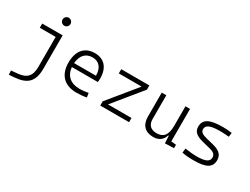

<svg xmlns="http://www.w3.org/2000/svg" viewBox="-76 -1438 3081 2367"><g transform="rotate(30 1465.0 -255.0)"><path d="M93.8 234.4 170.9 228.5C350.1 214.8 425.8 138.7 425.8 -45.9V-517.6H134.8V-458H360.8V-30.3C360.8 99.1 307.1 156.2 180.7 167.5L90.8 175.8ZM383.3 -630.4C414.6 -630.4 439.9 -655.8 439.9 -687C439.9 -718.3 414.6 -743.7 383.3 -743.7C352.1 -743.7 326.7 -718.3 326.7 -687C326.7 -655.8 352.1 -630.4 383.3 -630.4Z M924.3 9.8C970.7 9.8 1022 5.4 1067.4 -3.9L1058.1 -64C1018.6 -55.2 974.6 -50.3 936 -50.3C807.1 -50.3 730 -117.2 719.2 -236.3H1089.8C1091.8 -250 1092.8 -268.1 1092.8 -287.1C1092.8 -440.4 1015.1 -527.3 881.3 -527.3C737.8 -527.3 655.3 -431.2 655.3 -263.7C655.3 -89.4 752.9 9.8 924.3 9.8ZM719.2 -292C727.5 -403.3 786.1 -467.3 882.3 -467.3C976.1 -467.3 1030.3 -403.8 1030.3 -292Z M1259.8 0H1669.9V-60.1H1335.9L1660.2 -457.5V-517.6H1259.8V-457.5H1585L1259.8 -60.1Z M2016.1 9.8C2094.7 9.8 2150.9 -29.8 2169.4 -99.6H2177.7L2183.1 4.9L2310.5 0V-48.3L2239.3 -55.2V-517.6H2174.3V-239.3C2174.3 -103.5 2124.5 -51.3 2029.3 -51.3C1949.2 -51.3 1901.9 -95.7 1901.9 -175.8V-517.6H1836.9V-175.8C1836.9 -57.6 1901.9 9.8 2016.1 9.8Z M2596.7 9.8C2771.5 9.8 2845.7 -33.7 2845.7 -136.2C2845.7 -212.4 2801.3 -255.9 2694.8 -281.7L2602.1 -304.2C2532.2 -320.8 2502.4 -344.7 2502.4 -380.9C2502.4 -440.9 2561 -466.3 2700.2 -466.3C2734.9 -466.3 2772 -464.4 2824.7 -459.5L2832 -517.6C2784.2 -524.4 2748.5 -527.3 2703.1 -527.3C2515.1 -527.3 2435.5 -483.9 2435.5 -379.4C2435.5 -311 2478 -271 2578.6 -245.6L2694.8 -216.3C2753.4 -201.7 2778.8 -176.8 2778.8 -135.7C2778.8 -76.7 2724.1 -51.3 2596.7 -51.3C2550.3 -51.3 2502.4 -56.2 2435.5 -66.9L2427.7 -4.9C2470.2 5.4 2521 9.8 2596.7 9.8Z"/></g></svg>

Font: Cascadia Mono Light
Style: Regular
Weight: 300
Monospace: yes
Designer: Aaron Bell
Foundry: Saja Typeworks
Version: Version 2404.023